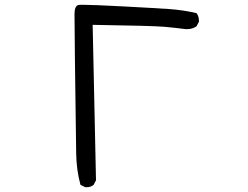

<svg xmlns="http://www.w3.org/2000/svg" viewBox="-20 -782 1040 804"><path d="M343 2H337L317 -8Q300 -70 299 -140Q292 -634 292 -723Q292 -757 308 -761Q313 -762 327 -762Q367 -762 499.5 -755Q632 -748 689.5 -744Q747 -740 803 -727Q813 -714 813 -695V-691L803 -672Q786 -660 764 -660H758Q712 -666 666 -670Q620 -674 368 -678L382 -27L372 -8Q360 2 343 2Z"/></svg>

Font: Xiaolai Mono SC
Style: Regular
Weight: 400
Monospace: yes
Designer: LXGW / Nozomi Seto
Version: Version 3.113;September 30, 2024